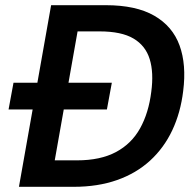

<svg xmlns="http://www.w3.org/2000/svg" viewBox="-20 -720 756 740"><path d="M13 -298 32 -401H411L392 -298ZM53 0 177 -700H388Q504 -700 574.5 -659.5Q645 -619 672 -545Q699 -471 686 -369Q676 -286 644 -218Q612 -150 558.5 -101Q505 -52 431 -26Q357 0 264 0ZM191 -102H277Q367 -102 427 -134Q487 -166 520 -225.5Q553 -285 563 -366Q573 -440 557 -492Q541 -544 494.5 -571.5Q448 -599 364 -599H279Z"/></svg>

Font: DM Sans 11pt SemiBold
Style: Italic
Weight: 600
Italic angle: -10°
Version: Version 4.004;gftools[0.9.30]